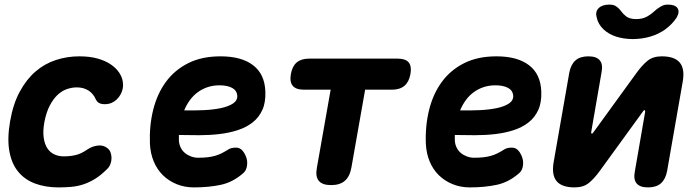

<svg xmlns="http://www.w3.org/2000/svg" viewBox="-20 -805 3040 835"><path d="M24 -278Q37 -353 66 -406.5Q95 -460 134.5 -494Q174 -528 223 -544Q272 -560 325 -560Q370 -560 404 -550.5Q438 -541 461.5 -525Q485 -509 498 -489.5Q511 -470 514 -450Q519 -421 504.5 -394.5Q490 -368 464 -357Q446 -350 425.5 -352.5Q405 -355 397 -372Q386 -398 364.5 -411.5Q343 -425 314 -425Q293 -425 271 -417.5Q249 -410 230 -392Q211 -374 196 -345Q181 -316 173 -274Q166 -235 170 -206.5Q174 -178 186 -160Q198 -142 216.5 -133.5Q235 -125 257 -125Q285 -125 308.5 -130.5Q332 -136 357 -153Q380 -169 405 -172Q430 -175 448 -160Q457 -153 461 -141.5Q465 -130 465 -117Q465 -104 460 -91Q455 -78 445 -69Q419 -43 394 -27.5Q369 -12 343.5 -3.5Q318 5 291 7.5Q264 10 235 10Q177 10 132 -7Q87 -24 58.5 -59Q30 -94 20.5 -148.5Q11 -203 24 -278Z M1040 -143Q1057 -117 1055 -91Q1053 -65 1039 -53Q994 -13 941.5 -1.5Q889 10 823 10Q783 10 748.5 -4Q714 -18 688.5 -43Q663 -68 648.5 -103Q634 -138 632 -180Q629 -259 646.5 -328.5Q664 -398 702 -449.5Q740 -501 799 -530.5Q858 -560 939 -560Q1030 -560 1080.5 -521.5Q1131 -483 1134 -408Q1136 -360 1121 -327Q1106 -294 1078.5 -272.5Q1051 -251 1014 -239Q977 -227 934.5 -222Q892 -217 846.5 -217Q801 -217 758 -218V-194Q759 -177 766 -163Q773 -149 784.5 -139.5Q796 -130 811 -124.5Q826 -119 842 -119Q865 -119 882 -121Q899 -123 914 -127Q929 -131 943 -138Q957 -145 973 -155Q985 -163 1006 -163Q1027 -163 1040 -143ZM781 -325Q825 -324 867 -326Q909 -328 941.5 -335Q974 -342 993.5 -355Q1013 -368 1012 -389Q1011 -400 1005.5 -408.5Q1000 -417 990 -422.5Q980 -428 966 -431Q952 -434 935 -434Q907 -434 883 -426Q859 -418 839.5 -403.5Q820 -389 805.5 -369Q791 -349 781 -325Z M1418 -415H1301Q1267 -415 1253 -432Q1239 -449 1245 -483Q1251 -517 1270.5 -533.5Q1290 -550 1324 -550H1710Q1744 -550 1757.5 -533.5Q1771 -517 1765 -483Q1759 -449 1739 -432Q1719 -415 1685 -415H1568L1508 -75Q1501 -37 1479.5 -18.5Q1458 0 1420 0Q1382 0 1366.5 -18.5Q1351 -37 1358 -75Z M2240 -143Q2257 -117 2255 -91Q2253 -65 2239 -53Q2194 -13 2141.5 -1.5Q2089 10 2023 10Q1983 10 1948.5 -4Q1914 -18 1888.5 -43Q1863 -68 1848.5 -103Q1834 -138 1832 -180Q1829 -259 1846.5 -328.5Q1864 -398 1902 -449.5Q1940 -501 1999 -530.5Q2058 -560 2139 -560Q2230 -560 2280.5 -521.5Q2331 -483 2334 -408Q2336 -360 2321 -327Q2306 -294 2278.5 -272.5Q2251 -251 2214 -239Q2177 -227 2134.5 -222Q2092 -217 2046.5 -217Q2001 -217 1958 -218V-194Q1959 -177 1966 -163Q1973 -149 1984.5 -139.5Q1996 -130 2011 -124.5Q2026 -119 2042 -119Q2065 -119 2082 -121Q2099 -123 2114 -127Q2129 -131 2143 -138Q2157 -145 2173 -155Q2185 -163 2206 -163Q2227 -163 2240 -143ZM1981 -325Q2025 -324 2067 -326Q2109 -328 2141.5 -335Q2174 -342 2193.5 -355Q2213 -368 2212 -389Q2211 -400 2205.5 -408.5Q2200 -417 2190 -422.5Q2180 -428 2166 -431Q2152 -434 2135 -434Q2107 -434 2083 -426Q2059 -418 2039.5 -403.5Q2020 -389 2005.5 -369Q1991 -349 1981 -325Z M2456 -490Q2463 -525 2483 -542.5Q2503 -560 2539 -560Q2574 -560 2588.5 -542.5Q2603 -525 2596 -490L2551 -230Q2551 -224 2553 -224Q2556 -224 2557.5 -225.5Q2559 -227 2561 -230L2749 -489Q2773 -522 2796.5 -541Q2820 -560 2858 -560Q2914 -560 2936.5 -532.5Q2959 -505 2949 -449L2881 -60Q2874 -25 2854 -7.5Q2834 10 2798 10Q2763 10 2748.5 -7.5Q2734 -25 2741 -60L2786 -320Q2785 -326 2783 -326Q2781 -326 2779.5 -324.5Q2778 -323 2776 -320L2588 -61Q2564 -28 2540.5 -9Q2517 10 2479 10Q2423 10 2400.5 -17.5Q2378 -45 2388 -101ZM2575 -729Q2568 -754 2583.5 -769.5Q2599 -785 2630 -785Q2640 -785 2647.5 -783Q2655 -781 2660 -777Q2672 -769 2681 -756.5Q2690 -744 2704 -733Q2720 -722 2747 -722Q2774 -722 2794 -733Q2812 -743 2824.5 -755Q2837 -767 2851 -775Q2859 -780 2866.5 -782.5Q2874 -785 2885 -785Q2916 -785 2926.5 -769.5Q2937 -754 2923 -729Q2904 -700 2873 -677Q2815 -636 2732 -635Q2649 -636 2605 -677Q2581 -700 2575 -729Z"/></svg>

Font: Maple Mono ExtraBold
Style: Italic
Weight: 800
Italic angle: -10°
Monospace: yes
Designer: subframe7536
Version: Version 7.200